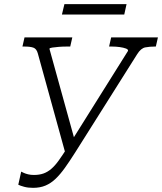

<svg xmlns="http://www.w3.org/2000/svg" viewBox="-20 -890 780 924"><path d="M341 -155Q315 -114 292.5 -82.5Q270 -51 247.5 -29.5Q225 -8 199 3Q173 14 139 14Q115 14 96.5 9Q78 4 68 -1L82 -64Q86 -62 94.5 -58Q103 -54 115.5 -51Q128 -48 143 -48Q169 -48 189 -55Q209 -62 227 -77.5Q245 -93 262.5 -117.5Q280 -142 302 -176L596 -645Q598 -652 586 -656.5Q574 -661 556 -663.5Q538 -666 519 -666H505L515 -710H740L730 -666H725Q701 -666 679.5 -662Q658 -658 640 -629ZM345 -196 300 -133 162 -633Q156 -655 141 -660.5Q126 -666 98 -666H88L98 -710H328L318 -666H301Q282 -666 263 -664.5Q244 -663 231 -661Q218 -659 218 -655ZM290 -870H589L578 -820H278Z"/></svg>

Font: Roboto Serif ExtraLight
Style: Italic
Weight: 250
Italic angle: -10°
Designer: Greg Gazdowicz
Foundry: Commercial Type
Version: Version 1.008